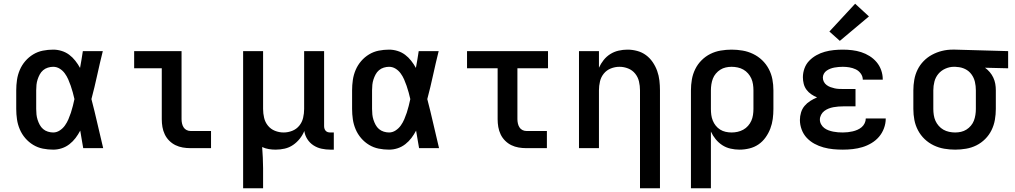

<svg xmlns="http://www.w3.org/2000/svg" viewBox="-20 -794 5440 1029"><path d="M265 8Q237 8 209.5 2.5Q182 -3 158 -17.5Q134 -32 115.5 -53.5Q97 -75 86 -101Q75 -127 71 -154.5Q67 -182 67 -210V-310Q67 -338 71 -365.5Q75 -393 86 -419Q97 -445 115.5 -466.5Q134 -488 158 -502.5Q182 -517 209.5 -522.5Q237 -528 265 -528Q288 -528 310.5 -521Q333 -514 351 -500.5Q369 -487 383.5 -468.5Q398 -450 409 -430Q413 -453 417 -475.5Q421 -498 424 -520H531Q515 -456 501 -391.5Q487 -327 470 -263Q487 -198 502 -132Q517 -66 533 0H426Q422 -23 418 -46.5Q414 -70 410 -94Q399 -73 385 -54.5Q371 -36 352.5 -21.5Q334 -7 311.5 0.5Q289 8 265 8ZM265 -84Q284 -84 300.5 -95Q317 -106 328 -121.5Q339 -137 346.5 -154.5Q354 -172 360 -190Q366 -208 370.5 -226.5Q375 -245 379 -263Q375 -281 370 -299Q365 -317 359 -334.5Q353 -352 345.5 -369Q338 -386 327 -401Q316 -416 300 -426Q284 -436 265 -436Q251 -436 236.5 -431.5Q222 -427 211 -417.5Q200 -408 193 -395Q186 -382 181.5 -368Q177 -354 175.5 -339.5Q174 -325 174 -310V-210Q174 -195 175.5 -180.5Q177 -166 181.5 -152Q186 -138 193 -125Q200 -112 211 -102.5Q222 -93 236.5 -88.5Q251 -84 265 -84Z M1001 0Q980 0 959.5 -3.5Q939 -7 920.5 -16Q902 -25 887 -40Q872 -55 863 -74Q854 -93 850.5 -113.5Q847 -134 847 -155V-428H699V-520H953V-155Q953 -144 955.5 -132.5Q958 -121 964 -111.5Q970 -102 980 -97Q990 -92 1001 -92H1111V0Z M1283 215V-520H1390V-210Q1390 -186 1395.5 -162.5Q1401 -139 1416 -120.5Q1431 -102 1453.5 -93Q1476 -84 1500 -84Q1524 -84 1546.5 -93Q1569 -102 1584 -120.5Q1599 -139 1604.5 -162.5Q1610 -186 1610 -210V-520H1717V-118Q1717 -111 1719 -104.5Q1721 -98 1725.5 -93Q1730 -88 1736.5 -86Q1743 -84 1750 -84H1769V8H1750Q1727 8 1703.5 3Q1680 -2 1660 -15Q1640 -28 1627 -48.5Q1614 -69 1611 -92Q1602 -70 1586.5 -50.5Q1571 -31 1550.5 -17Q1530 -3 1506 2.5Q1482 8 1457 8Q1439 8 1420.5 5Q1402 2 1385 -6Q1387 23 1388.5 51Q1390 79 1390 107V215Z M2065 8Q2037 8 2009.5 2.5Q1982 -3 1958 -17.5Q1934 -32 1915.5 -53.5Q1897 -75 1886 -101Q1875 -127 1871 -154.5Q1867 -182 1867 -210V-310Q1867 -338 1871 -365.5Q1875 -393 1886 -419Q1897 -445 1915.5 -466.5Q1934 -488 1958 -502.5Q1982 -517 2009.5 -522.5Q2037 -528 2065 -528Q2088 -528 2110.5 -521Q2133 -514 2151 -500.5Q2169 -487 2183.5 -468.5Q2198 -450 2209 -430Q2213 -453 2217 -475.5Q2221 -498 2224 -520H2331Q2315 -456 2301 -391.5Q2287 -327 2270 -263Q2287 -198 2302 -132Q2317 -66 2333 0H2226Q2222 -23 2218 -46.5Q2214 -70 2210 -94Q2199 -73 2185 -54.5Q2171 -36 2152.5 -21.5Q2134 -7 2111.5 0.5Q2089 8 2065 8ZM2065 -84Q2084 -84 2100.5 -95Q2117 -106 2128 -121.5Q2139 -137 2146.5 -154.5Q2154 -172 2160 -190Q2166 -208 2170.5 -226.5Q2175 -245 2179 -263Q2175 -281 2170 -299Q2165 -317 2159 -334.5Q2153 -352 2145.5 -369Q2138 -386 2127 -401Q2116 -416 2100 -426Q2084 -436 2065 -436Q2051 -436 2036.5 -431.5Q2022 -427 2011 -417.5Q2000 -408 1993 -395Q1986 -382 1981.5 -368Q1977 -354 1975.5 -339.5Q1974 -325 1974 -310V-210Q1974 -195 1975.5 -180.5Q1977 -166 1981.5 -152Q1986 -138 1993 -125Q2000 -112 2011 -102.5Q2022 -93 2036.5 -88.5Q2051 -84 2065 -84Z M2801 0Q2780 0 2759.5 -3.5Q2739 -7 2720.5 -16Q2702 -25 2687 -40Q2672 -55 2663 -74Q2654 -93 2650.5 -113.5Q2647 -134 2647 -155V-428H2483V-520H2917V-428H2753V-155Q2753 -144 2755.5 -132.5Q2758 -121 2764 -111.5Q2770 -102 2780 -97Q2790 -92 2801 -92H2911V0Z M3410 215V-310Q3410 -334 3404.5 -357.5Q3399 -381 3384 -399.5Q3369 -418 3346.5 -427Q3324 -436 3300 -436Q3276 -436 3253.5 -427Q3231 -418 3216 -399.5Q3201 -381 3195.5 -357.5Q3190 -334 3190 -310V0H3083V-520H3190V-431Q3200 -453 3215 -472Q3230 -491 3250.5 -504Q3271 -517 3295 -522.5Q3319 -528 3343 -528Q3369 -528 3395 -521Q3421 -514 3442 -498.5Q3463 -483 3478 -461Q3493 -439 3502 -414Q3511 -389 3514 -362.5Q3517 -336 3517 -310V215Z M3683 215V-310Q3683 -339 3688 -368Q3693 -397 3706 -423.5Q3719 -450 3740 -471Q3761 -492 3787 -505Q3813 -518 3842.5 -523Q3872 -528 3901 -528Q3930 -528 3959.5 -523Q3989 -518 4016 -505Q4043 -492 4064.5 -471.5Q4086 -451 4100 -424.5Q4114 -398 4119.5 -369Q4125 -340 4125 -310V-210Q4125 -183 4121.5 -156.5Q4118 -130 4108.5 -105Q4099 -80 4083 -57.5Q4067 -35 4045 -20Q4023 -5 3996.5 1.5Q3970 8 3943 8Q3919 8 3895 2.5Q3871 -3 3851 -16Q3831 -29 3815.5 -48Q3800 -67 3790 -89V215ZM3901 -84Q3917 -84 3933 -87.5Q3949 -91 3963.5 -99Q3978 -107 3989 -119.5Q4000 -132 4006.5 -146.5Q4013 -161 4015.5 -177.5Q4018 -194 4018 -210V-310Q4018 -326 4015.5 -342.5Q4013 -359 4006.5 -373.5Q4000 -388 3989 -400.5Q3978 -413 3964 -421Q3950 -429 3933.5 -432.5Q3917 -436 3901 -436Q3885 -436 3869.5 -432.5Q3854 -429 3840.5 -420.5Q3827 -412 3816.5 -399.5Q3806 -387 3800.5 -372.5Q3795 -358 3792.5 -342Q3790 -326 3790 -310V-210Q3790 -194 3792 -178.5Q3794 -163 3800 -148Q3806 -133 3816 -120.5Q3826 -108 3839.5 -99.5Q3853 -91 3869 -87.5Q3885 -84 3901 -84Z M4497 8Q4471 8 4445 5.5Q4419 3 4393.5 -4Q4368 -11 4345 -23.5Q4322 -36 4304 -55Q4286 -74 4276.5 -99.5Q4267 -125 4267 -151Q4267 -171 4273 -191Q4279 -211 4292 -226.5Q4305 -242 4322.5 -253Q4340 -264 4359 -272Q4342 -279 4327.5 -289Q4313 -299 4302.5 -313Q4292 -327 4287.5 -344.5Q4283 -362 4283 -380Q4283 -404 4291.5 -427.5Q4300 -451 4317 -468.5Q4334 -486 4355.5 -498Q4377 -510 4400.5 -516.5Q4424 -523 4448.5 -525.5Q4473 -528 4497 -528Q4522 -528 4547 -525Q4572 -522 4595.5 -514.5Q4619 -507 4640.5 -493.5Q4662 -480 4678 -461Q4694 -442 4702.5 -418Q4711 -394 4711 -369Q4711 -369 4711 -368Q4711 -367 4711 -367H4604Q4604 -367 4604 -367Q4604 -367 4604 -367Q4604 -385 4593 -400Q4582 -415 4566 -422.5Q4550 -430 4532.5 -433Q4515 -436 4497 -436Q4486 -436 4474.5 -435Q4463 -434 4452 -432Q4441 -430 4430.5 -426Q4420 -422 4410.5 -415.5Q4401 -409 4395.5 -399Q4390 -389 4390 -378Q4390 -378 4390 -378Q4390 -378 4390 -378Q4390 -366 4395.5 -355.5Q4401 -345 4410.5 -338Q4420 -331 4431 -327Q4442 -323 4453.5 -320.5Q4465 -318 4476.5 -317.5Q4488 -317 4500 -317H4565V-224H4500Q4487 -224 4473.5 -223Q4460 -222 4446.5 -219.5Q4433 -217 4420.5 -212Q4408 -207 4397.5 -199Q4387 -191 4380.5 -178.5Q4374 -166 4374 -153Q4374 -140 4380.5 -128Q4387 -116 4397.5 -108Q4408 -100 4420.5 -95.5Q4433 -91 4445.5 -88.5Q4458 -86 4471 -85Q4484 -84 4497 -84Q4511 -84 4524 -85.5Q4537 -87 4550 -90Q4563 -93 4575.5 -98.5Q4588 -104 4598 -112.5Q4608 -121 4614 -133.5Q4620 -146 4620 -159H4727Q4727 -159 4727 -158.5Q4727 -158 4727 -158Q4727 -132 4717.5 -106.5Q4708 -81 4691 -61Q4674 -41 4650.5 -27Q4627 -13 4602 -5.5Q4577 2 4550.5 5Q4524 8 4497 8ZM4481 -575 4425 -625 4563 -774 4637 -706Z M5099 8Q5070 8 5040.5 3Q5011 -2 4984 -15Q4957 -28 4935.5 -48.5Q4914 -69 4900 -95.5Q4886 -122 4880.5 -151Q4875 -180 4875 -210V-310Q4875 -338 4880 -366.5Q4885 -395 4897.5 -420.5Q4910 -446 4930 -466.5Q4950 -487 4975 -500.5Q5000 -514 5028 -521Q5056 -528 5084 -528Q5088 -528 5092 -528Q5096 -528 5100 -528L5383 -520V-428L5259 -431Q5273 -421 5284.5 -407.5Q5296 -394 5303.5 -378Q5311 -362 5314 -345Q5317 -328 5317 -310V-210Q5317 -181 5312 -152Q5307 -123 5294 -96.5Q5281 -70 5260 -49Q5239 -28 5213 -15Q5187 -2 5157.5 3Q5128 8 5099 8ZM5099 -84Q5115 -84 5130.5 -87.5Q5146 -91 5159.5 -99.5Q5173 -108 5183.5 -120.5Q5194 -133 5199.5 -147.5Q5205 -162 5207.5 -178Q5210 -194 5210 -210V-310Q5210 -333 5205 -355Q5200 -377 5186.5 -395.5Q5173 -414 5152.5 -424Q5132 -434 5109 -435L5100 -436Q5098 -436 5096 -436Q5094 -436 5092 -436Q5069 -436 5046.5 -426Q5024 -416 5009 -398Q4994 -380 4988 -357Q4982 -334 4982 -310V-210Q4982 -194 4984.5 -177.5Q4987 -161 4993.5 -146.5Q5000 -132 5011 -119.5Q5022 -107 5036 -99Q5050 -91 5066.5 -87.5Q5083 -84 5099 -84Z"/></svg>

Font: Iosevka Custom SmBdEx
Style: Regular
Weight: 600
Width: 7
Monospace: yes
Designer: Belleve Invis
Foundry: Belleve Invis
Version: Version 11.2.4; ttfautohint (v1.8.4)